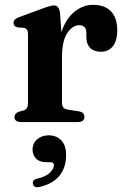

<svg xmlns="http://www.w3.org/2000/svg" viewBox="-20 -506 521 796"><path d="M229 -451 234.5 -373Q253.5 -429 289 -457.5Q324.5 -486 366 -486Q414 -486 440 -459Q466 -432 466 -381Q466 -336 447.5 -313.8Q429 -291.5 399.5 -291.5Q369.5 -291.5 353.8 -307.5Q338 -323.5 338 -352V-370.5Q337.5 -401.5 308 -401.5Q281 -401.5 259 -369.2Q237 -337 237 -268V-81.5Q237 -67 242.8 -60.2Q248.5 -53.5 264 -51L306.5 -44.5Q330 -40.5 330 -21.5Q330 0 301.5 0H68Q40 0 40 -21Q40 -36 58.5 -43L78 -48Q87 -51 91.5 -58.2Q96 -65.5 96 -81.5V-365Q96 -387.5 79.5 -390.5L53 -392.5Q36 -396.5 36 -411Q36 -426.5 59.5 -435L149 -468Q174 -477.5 185.8 -480.5Q197.5 -483.5 204.5 -483.5Q225 -483.5 229 -451ZM173 166.5Q144 166.5 129.5 151.5Q115 136.5 115 114Q115 88 134.2 71.5Q153.5 55 181.5 55Q213.5 55 233.8 75.5Q254 96 254 136.5Q254 188 227.2 221.8Q200.5 255.5 144.5 269Q122 274.5 117 257.5Q112 240.5 133.5 235Q171 226 187.2 209.8Q203.5 193.5 203.5 178Q203.5 166.5 189.5 166.5Z"/></svg>

Font: Fraunces 9pt SemiBold
Style: Regular
Weight: 600
Version: Version 1.000;[b76b70a41]